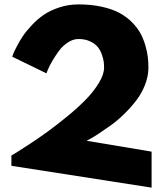

<svg xmlns="http://www.w3.org/2000/svg" viewBox="-20 -860 751 880"><path d="M32.2 -100.1V-147Q41 -152.3 56.4 -161.6Q71.8 -170.9 116 -200Q160.2 -229 200.2 -258.1Q240.2 -287.1 289.3 -327.4Q338.4 -367.7 373.5 -403.8Q408.7 -439.9 432.9 -479.5Q457 -519 457 -549.8Q457 -562.5 455.6 -575.4Q454.1 -588.4 447.3 -608.6Q440.4 -628.9 428.7 -643.8Q417 -658.7 394 -669.9Q371.1 -681.2 339.8 -681.2Q314.5 -681.2 290.3 -665Q266.1 -648.9 249.3 -625.7Q232.4 -602.5 219 -579.3Q205.6 -556.2 199.2 -540L192.9 -523.9L36.1 -600.1Q37.6 -605 41 -613.8Q44.4 -622.6 57.1 -647.5Q69.8 -672.4 85 -694.8Q100.1 -717.3 126.2 -745.1Q152.3 -772.9 181.6 -792.7Q210.9 -812.5 252.4 -826.2Q293.9 -839.8 339.8 -839.8Q398.4 -839.8 446.5 -829.1Q494.6 -818.4 527.3 -800.8Q560.1 -783.2 584.7 -758.3Q609.4 -733.4 623.3 -708Q637.2 -682.6 646 -652.6Q654.8 -622.6 657.5 -598.9Q660.2 -575.2 660.2 -549.8Q660.2 -510.3 644.5 -470.7Q628.9 -431.2 604 -398.9Q579.1 -366.7 548.8 -337.2Q518.6 -307.6 488.3 -285.9Q458 -264.2 433.1 -247.8Q408.2 -231.4 392.6 -223.1L377 -214.8L674.8 -165V0Z"/></svg>

Font: Hussar Preview
Style: Bold
Weight: 700
Foundry: Cannot Into Space Fonts, PlusOne Fonts
Version: Version 2.29RC2 "Millennial"